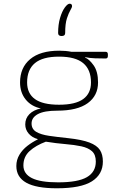

<svg xmlns="http://www.w3.org/2000/svg" viewBox="-20 -802 663 1034"><path d="M286 212Q175 212 121.5 182Q68 152 68 92Q68 59 84.5 31.5Q101 4 127.5 -16.5Q154 -37 183 -51V-53Q153 -61 134.5 -82.5Q116 -104 116 -132Q116 -165 138.5 -187.5Q161 -210 200 -218Q148 -229 118 -266.5Q88 -304 88 -358Q88 -438 142.5 -483.5Q197 -529 299 -529Q334 -529 365 -523H549Q561 -523 561 -509V-501Q561 -487 549 -487Q521 -487 492 -488Q463 -489 439 -494L438 -492Q460 -484 484 -450.5Q508 -417 508 -358Q508 -287 452.5 -246.5Q397 -206 288 -206Q218 -206 184 -187.5Q150 -169 150 -137Q150 -107 175 -92Q200 -77 244.5 -70.5Q289 -64 347 -58Q421 -50 461.5 -34.5Q502 -19 518 5.5Q534 30 534 68Q534 137 475 174.5Q416 212 286 212ZM298 -238Q386 -238 428 -268.5Q470 -299 470 -358Q470 -427 428 -462Q386 -497 298 -497Q210 -497 168 -462Q126 -427 126 -358Q126 -299 168 -268.5Q210 -238 298 -238ZM293 180Q400 180 448 152Q496 124 496 68Q496 31 475.5 12.5Q455 -6 418 -14Q381 -22 332 -26Q283 -30 227 -39Q173 -19 139.5 11.5Q106 42 106 89Q106 134 151.5 157Q197 180 293 180ZM312 -608Q293 -608 293 -624Q293 -670 303.5 -705.5Q314 -741 329 -761.5Q344 -782 355 -782Q368 -782 368 -769Q368 -762 359 -747Q350 -732 340.5 -703.5Q331 -675 331 -624Q331 -608 312 -608Z"/></svg>

Font: Asap Semi Expanded Thin
Style: Regular
Weight: 100
Width: 6
Designer: Pablo Cosgaya
Foundry: Omnibus-Type
Version: Version 3.001; ttfautohint (v1.8.4.7-5d5b)